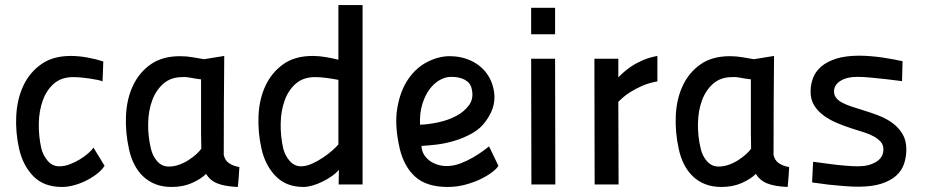

<svg xmlns="http://www.w3.org/2000/svg" viewBox="-20 -732 3673 762"><path d="M395 -74Q385 -58 366 -43Q347 -28 323.5 -16Q300 -4 274.5 3Q249 10 226 10Q154 10 112.5 -32.5Q71 -75 56 -141Q41 -207 44.5 -273Q48 -339 72.5 -391.5Q97 -444 143.5 -477Q190 -510 261 -510Q293 -510 328 -503.5Q363 -497 390 -488L387 -409Q381 -412 366.5 -415Q352 -418 335 -420.5Q318 -423 301 -424.5Q284 -426 271 -426Q224 -426 194.5 -400.5Q165 -375 150 -334Q135 -293 134 -242.5Q133 -192 144 -143Q151 -115 169.5 -93.5Q188 -72 215 -72Q236 -72 257 -80Q278 -88 297 -99.5Q316 -111 330.5 -124Q345 -137 351 -146Z M870 -510Q869 -411 868.5 -314Q868 -217 868 -117Q873 -95 889.5 -84Q906 -73 930 -69Q929 -49 927.5 -29.5Q926 -10 924 10Q873 8 843 -4Q813 -16 798 -42Q778 -22 742.5 -6Q707 10 661 10Q625 10 597 -1Q569 -12 548 -32Q527 -52 513 -79.5Q499 -107 492 -140Q477 -207 480 -273Q483 -339 507.5 -391.5Q532 -444 578 -476.5Q624 -509 695 -509Q721 -509 746.5 -504.5Q772 -500 790 -497ZM650 -71Q671 -71 691.5 -78.5Q712 -86 729.5 -97.5Q747 -109 760 -121Q773 -133 779 -142Q778 -173 778 -203.5Q778 -234 778 -266V-417L756 -420Q744 -422 730.5 -424.5Q717 -427 705 -426Q658 -426 628.5 -400Q599 -374 584 -333.5Q569 -293 568 -242Q567 -191 579 -142Q585 -114 603.5 -92.5Q622 -71 650 -71Z M1419 0H1324L1325 -58Q1313 -44 1295.5 -32Q1278 -20 1258.5 -10.5Q1239 -1 1219.5 4.5Q1200 10 1184 10Q1116 10 1074.5 -32.5Q1033 -75 1018 -141Q1003 -207 1006 -273Q1009 -339 1033.5 -391.5Q1058 -444 1104 -477Q1150 -510 1221 -510Q1246 -510 1272.5 -505.5Q1299 -501 1323 -495V-712H1419ZM1175 -72Q1195 -72 1217.5 -82Q1240 -92 1261 -106Q1282 -120 1298.5 -134.5Q1315 -149 1323 -159V-415Q1303 -419 1277 -422.5Q1251 -426 1231 -426Q1184 -426 1154.5 -400.5Q1125 -375 1110 -334Q1095 -293 1094 -242.5Q1093 -192 1104 -143Q1111 -115 1129.5 -93.5Q1148 -72 1175 -72Z M1753 -73Q1780 -73 1807.5 -83.5Q1835 -94 1858 -107.5Q1881 -121 1898 -133.5Q1915 -146 1921 -151L1958 -74Q1952 -63 1933 -48.5Q1914 -34 1887 -21Q1860 -8 1826.5 1Q1793 10 1757 10Q1673 10 1628 -30.5Q1583 -71 1566 -144Q1545 -236 1557 -304.5Q1569 -373 1600.5 -418.5Q1632 -464 1676.5 -486.5Q1721 -509 1764 -509Q1800 -509 1829.5 -499Q1859 -489 1881 -472Q1903 -455 1917.5 -432Q1932 -409 1938 -382Q1946 -350 1939.5 -318Q1933 -286 1910 -254Q1888 -222 1854 -203Q1820 -184 1783 -173Q1746 -162 1711 -158Q1676 -154 1653 -153Q1653 -137 1660.5 -122.5Q1668 -108 1681.5 -97Q1695 -86 1713.5 -79.5Q1732 -73 1753 -73ZM1771 -427Q1748 -427 1725.5 -414.5Q1703 -402 1685 -378Q1667 -354 1656 -318.5Q1645 -283 1647 -237Q1680 -238 1719.5 -246.5Q1759 -255 1791 -272Q1823 -289 1842 -315.5Q1861 -342 1852 -380Q1847 -403 1825.5 -415Q1804 -427 1771 -427Z M2088 -499H2183L2184 0H2089ZM2088 -701H2183V-596H2088Z M2339 -499H2434V-425Q2438 -429 2450.5 -441Q2463 -453 2482.5 -466.5Q2502 -480 2529 -492Q2556 -504 2589 -510V-409Q2555 -403 2528 -391Q2501 -379 2481.5 -366.5Q2462 -354 2450 -343Q2438 -332 2434 -328L2435 0H2340Z M3052 -510Q3051 -411 3050.5 -314Q3050 -217 3050 -117Q3055 -95 3071.5 -84Q3088 -73 3112 -69Q3111 -49 3109.5 -29.5Q3108 -10 3106 10Q3055 8 3025 -4Q2995 -16 2980 -42Q2960 -22 2924.5 -6Q2889 10 2843 10Q2807 10 2779 -1Q2751 -12 2730 -32Q2709 -52 2695 -79.5Q2681 -107 2674 -140Q2659 -207 2662 -273Q2665 -339 2689.5 -391.5Q2714 -444 2760 -476.5Q2806 -509 2877 -509Q2903 -509 2928.5 -504.5Q2954 -500 2972 -497ZM2832 -71Q2853 -71 2873.5 -78.5Q2894 -86 2911.5 -97.5Q2929 -109 2942 -121Q2955 -133 2961 -142Q2960 -173 2960 -203.5Q2960 -234 2960 -266V-417L2938 -420Q2926 -422 2912.5 -424.5Q2899 -427 2887 -426Q2840 -426 2810.5 -400Q2781 -374 2766 -333.5Q2751 -293 2750 -242Q2749 -191 2761 -142Q2767 -114 2785.5 -92.5Q2804 -71 2832 -71Z M3560 -410Q3527 -414 3495 -418Q3467 -421 3436.5 -424Q3406 -427 3382 -427Q3341 -427 3315.5 -411Q3290 -395 3290 -369Q3290 -354 3299 -343Q3308 -332 3323.5 -324Q3339 -316 3360 -309Q3381 -302 3404 -295Q3437 -285 3468 -273Q3499 -261 3523 -243Q3547 -225 3562 -200Q3577 -175 3577 -139Q3577 -109 3568 -82Q3559 -55 3537 -35Q3515 -15 3478 -3Q3441 9 3386 9Q3361 9 3330 6.5Q3299 4 3270 1Q3237 -3 3203 -8L3207 -90Q3242 -85 3275 -81Q3304 -77 3334.5 -74.5Q3365 -72 3386 -72Q3428 -72 3457 -89.5Q3486 -107 3486 -139Q3486 -157 3475.5 -169Q3465 -181 3448 -190.5Q3431 -200 3408.5 -207Q3386 -214 3361 -222Q3333 -231 3304 -243Q3275 -255 3251 -272Q3227 -289 3212 -312.5Q3197 -336 3197 -368Q3197 -397 3207 -423Q3217 -449 3240 -468.5Q3263 -488 3300 -499.5Q3337 -511 3390 -511Q3411 -511 3435.5 -509Q3460 -507 3484 -503.5Q3508 -500 3528.5 -496Q3549 -492 3562 -489Z"/></svg>

Font: Panefresco 600wt
Style: Regular
Weight: 600
Designer: Campivisivi
Foundry: Campivisivi & Chank Co
Version: Version 1.001